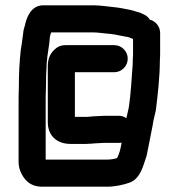

<svg xmlns="http://www.w3.org/2000/svg" viewBox="-20 -673 672 723"><path d="M332 -235 310 -233H262V-401H410C438 -401 461 -424 461 -452C461 -480 438 -503 410 -503H227C214 -503 202 -500 192 -492C172 -477 160 -456 160 -424V-213C160 -162 194 -131 246 -131H294C303 -131 312 -131 320 -132C325 -132 329 -132 334 -133C345 -133 360 -135 371 -135H428C431 -135 435 -135 438 -136C433 -108 431 -99 421 -78C411 -74 394 -72 383 -72H152V-284C152 -302 152 -322 153 -343C153 -379 154 -406 156 -436C158 -469 166 -501 168 -535C169 -542 171 -546 173 -551H331C345 -551 366 -548 378 -547L398 -545C417 -543 434 -538 453 -535C463 -535 473 -529 481 -526V-477C481 -468 481 -458 480 -449C480 -440 480 -431 479 -422C476 -375 472 -318 466 -275C463 -256 460 -249 456 -228C447 -234 438 -237 428 -237H374C362 -237 344 -235 332 -235ZM544 -599C535 -614 523 -618 508 -625C495 -628 485 -633 469 -636C449 -640 430 -644 410 -646C388 -648 357 -653 333 -653H143C117 -653 98 -639 85 -612C80 -601 77 -592 75 -583C75 -582 75 -580 74 -578C71 -569 68 -559 67 -546C65 -527 61 -503 58 -483C53 -435 51 -398 51 -344C50 -323 50 -303 50 -284V-63C50 -52 52 -41 56 -30C69 3 93 30 138 30H384C413 30 445 23 467 15C500 4 514 -30 525 -65L532 -86C535 -102 552 -184 555 -202C558 -225 563 -238 567 -259C574 -315 582 -385 582 -446C583 -457 583 -467 583 -477V-549C583 -574 565 -594 544 -599Z"/></svg>

Font: Electronic
Style: UltBlk
Weight: 500
Version: Version 1.011